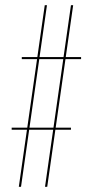

<svg xmlns="http://www.w3.org/2000/svg" viewBox="-20 -720 358 740"><path d="M292.5 -500H233.4L262 -700H253.5L224.9 -500H132.4L161 -700H152.5L123.9 -500H64V-492H122.8L85.1 -228H25V-220H83.9L52.5 0H61L92.4 -220H184.9L153.5 0H162L193.4 -220H253.5V-228H194.6L232.3 -492H292.5ZM93.6 -228 131.3 -492H223.8L186.1 -228Z"/></svg>

Font: Picaflor 48 pt
Style: Regular
Weight: 400
Designer: Ariel Martín Pérez
Foundry: Tunera Type Foundry
Version: Version 1.000;hotconv 1.0.109;makeotfexe 2.5.65596